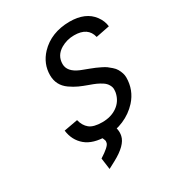

<svg xmlns="http://www.w3.org/2000/svg" viewBox="-167 -640 826 898"><g transform="rotate(-30 246.0 -191.0)"><path d="M184.6 -277.8Q139.6 -309.6 139.6 -364.3Q139.6 -425.8 183.6 -472.7Q243.2 -535.2 342.8 -536.1Q429.7 -536.1 469.2 -482.4Q489.3 -455.1 492.2 -425.3L418 -410.6Q404.3 -470.2 330.1 -470.2Q291 -470.2 258.3 -451.2Q216.3 -426.3 216.3 -380.4Q216.3 -338.9 271.5 -315.4Q274.9 -314 284.4 -310.3Q293.9 -306.6 296.6 -305.7Q299.3 -304.7 317.1 -297.9Q335 -291 342.5 -287.8Q350.1 -284.7 366.5 -276.6Q382.8 -268.6 390.9 -262.7Q398.9 -256.8 410.9 -246.3Q422.9 -235.8 428.7 -225.6Q443.4 -200.2 443.4 -177.7Q443.4 -109.9 398.4 -60.1Q365.7 -24.4 320.8 -5.1Q275.9 14.2 228 14.2Q153.8 14.2 115 -18.6Q76.2 -51.3 69.3 -106L144 -119.6Q151.9 -86.9 173.6 -69.3Q195.3 -51.8 242.4 -51.8Q289.6 -51.8 322.8 -75.2Q356 -98.6 364.7 -140.1Q366.2 -148.4 366.2 -159.4Q366.2 -170.4 358.6 -183.3Q351.1 -196.3 336.7 -205.6Q322.3 -214.8 309.3 -220.7Q296.4 -226.6 272.2 -235.1Q248 -243.7 227.5 -252.9Q207 -262.2 184.6 -277.8ZM287.6 38.6 286.1 47.9Q276.4 92.8 199.2 134.3L161.6 154.3L153.3 93.3Q206.5 59.6 210.4 42Q210.9 38.6 211.7 33Q212.4 27.3 194.3 -8.8L263.2 -36.1Q287.6 -5.9 288.1 28.8Z"/></g></svg>

Font: Tuffy
Style: Italic
Weight: 400
Italic angle: -12°
Designer: Thatcher Ulrich, Karoly Barta and Michael Everson
Version: Version 001.271